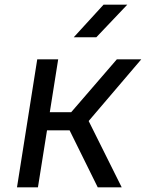

<svg xmlns="http://www.w3.org/2000/svg" viewBox="-20 -805 640 825"><path d="M53 0 140 -550H230L194 -323H286L482 -550H587L361 -285L503 0H400L279 -245H182L143 0ZM297 -645 425 -785H527L394 -645Z"/></svg>

Font: NKDuy Mono
Style: Italic
Weight: 400
Italic angle: -9°
Monospace: yes
Designer: NKDuy
Foundry: NKDuy
Version: Version 2.251; ttfautohint (v1.8.4.7-5d5b)